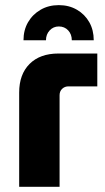

<svg xmlns="http://www.w3.org/2000/svg" viewBox="-20 -718 405 738"><path d="M206 -698.3Q245.3 -698.3 275.8 -680.5Q306.3 -662.7 323.3 -632.5Q340.3 -602.3 340.3 -563.3H256Q256 -586.3 242 -601.3Q228 -616.3 206 -616.3Q185 -616.3 170.8 -601Q156.7 -585.7 156.7 -563.3H70.3Q70.3 -602.3 87.8 -632.5Q105.3 -662.7 136 -680.5Q166.7 -698.3 206 -698.3ZM53.7 0V-362.3Q53.7 -432.3 93.7 -472.3Q133.7 -512.3 204.7 -512.3H354V-386H243Q228.7 -386 218.8 -376.5Q209 -367 209 -352V0Z"/></svg>

Font: MuseoModerno Thin
Style: Regular
Weight: 100
Designer: Pablo Cosgaya, Héctor Gatti, Marcela Romero, and the Authors of The MuseoModerno Project.
Foundry: Omnibus-Type Team
Version: Version 1.003